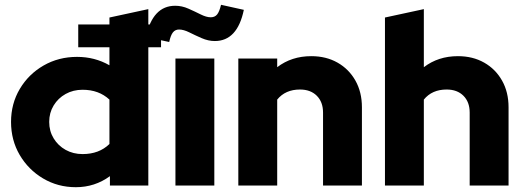

<svg xmlns="http://www.w3.org/2000/svg" viewBox="-20 -773 2185 800"><path d="M296 7Q221 7 159.5 -29.5Q98 -66 62 -127.5Q26 -189 26 -265Q26 -341 62.5 -402.5Q99 -464 161.5 -500Q224 -536 301 -536Q375 -536 436 -501V-576H306V-671H436V-700L598 -735V-671H651V-576H598V0H438V-39Q375 7 296 7ZM324 -131Q393 -131 436 -173V-358Q392 -399 324 -399Q285 -399 253.5 -381.5Q222 -364 203.5 -333.5Q185 -303 185 -265Q185 -227 203.5 -196.5Q222 -166 253.5 -148.5Q285 -131 324 -131Z M711 0V-529H873V0ZM685 -598 588 -619Q616 -749 710 -749Q738 -749 765 -737Q792 -725 816 -713Q840 -701 858 -701Q875 -701 884.5 -712.5Q894 -724 901 -753L996 -732Q969 -602 875 -602Q848 -602 820.5 -614Q793 -626 769 -638Q745 -650 726 -650Q710 -650 700.5 -638Q691 -626 685 -598Z M973 0V-529H1135V-493Q1195 -539 1277 -539Q1339 -539 1386.5 -512Q1434 -485 1461 -437Q1488 -389 1488 -326V0H1326V-304Q1326 -348 1300 -374Q1274 -400 1230 -400Q1169 -400 1135 -358V0Z M1584 0V-700L1746 -735V-493Q1806 -539 1888 -539Q1950 -539 1997.5 -512Q2045 -485 2072 -437Q2099 -389 2099 -326V0H1937V-304Q1937 -348 1911 -374Q1885 -400 1841 -400Q1780 -400 1746 -358V0Z"/></svg>

Font: Red Hat Display Black
Style: Regular
Weight: 900
Designer: Pentagram, MCKL
Foundry: Pentagram, MCKL
Version: Version 1.023; ttfautohint (v1.8.3)